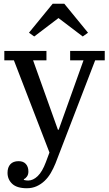

<svg xmlns="http://www.w3.org/2000/svg" viewBox="-20 -789 581 1021"><path d="M123 212Q70 212 45 188.5Q20 165 20 130Q20 101 35 84.5Q50 68 79 68Q104 68 117.5 83Q131 98 131 123Q131 139 123.5 149.5Q116 160 107 164V168Q119 171 130 171Q156 171 180.5 147.5Q205 124 224 73L243 22L54 -468H3V-518H227V-468H156L288 -99H292L424 -468H353V-518H537V-468H486L275 80Q264 107 250 131Q236 155 217 173Q198 191 174.5 201.5Q151 212 123 212ZM134 -615 260 -769H322L448 -615L420 -595L291 -693L162 -595Z"/></svg>

Font: IBM Plex Serif Text
Style: Regular
Weight: 450
Designer: Mike Abbink, Paul van der Laan, Pieter van Rosmalen
Foundry: Bold Monday
Version: Version 3.001